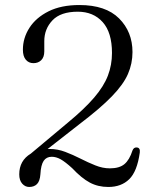

<svg xmlns="http://www.w3.org/2000/svg" viewBox="-20 -731 612 763"><path d="M56.5 -38Q56.5 -93 102.5 -120.5L250 -244Q316 -298.5 354.2 -343.2Q392.5 -388 408.8 -430.5Q425 -473 425 -520.5Q425 -602 388 -643.2Q351 -684.5 289 -684.5Q221 -684.5 188.5 -650.2Q156 -616 156 -567.5V-527Q156 -504 144 -492Q132 -480 113 -480Q94 -480 82.5 -493.8Q71 -507.5 71 -533.5Q71 -580 97 -620.5Q123 -661 173 -686Q223 -711 295.5 -711Q400 -711 453.2 -657.8Q506.5 -604.5 506.5 -524Q506.5 -478.5 488.5 -437Q470.5 -395.5 424.5 -348Q378.5 -300.5 295.5 -237.5L169.5 -139Q173.5 -139 177.5 -139Q209 -139 239.2 -127.5Q269.5 -116 299.5 -100.8Q329.5 -85.5 358.8 -73.8Q388 -62 416.5 -62Q454.5 -62 474.5 -78.8Q494.5 -95.5 506.5 -133Q511.5 -146 523.5 -145Q538 -144 535.5 -124.5Q525 -49.5 493.5 -18.8Q462 12 410.5 12Q369.5 12 336.8 -5.5Q304 -23 267 -62.5Q239 -88 221 -98Q203 -108 185.5 -108Q164.5 -108 153.5 -91.8Q142.5 -75.5 140.5 -38Q138.5 -11 127 0.5Q115.5 12 96 12Q80 12 68.2 -1.2Q56.5 -14.5 56.5 -38Z"/></svg>

Font: Fraunces 9pt Light
Style: Regular
Weight: 300
Version: Version 1.000;[0bf87f6ff]